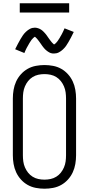

<svg xmlns="http://www.w3.org/2000/svg" viewBox="-20 -1138 540 1166"><path d="M250 8Q224 8 197.5 3Q171 -2 148 -15Q125 -28 107 -48Q89 -68 78 -92Q67 -116 62.5 -142.5Q58 -169 58 -195V-540Q58 -566 62.5 -592.5Q67 -619 78 -643Q89 -667 107 -687Q125 -707 148 -720Q171 -733 197.5 -738Q224 -743 250 -743Q276 -743 302.5 -738Q329 -733 352 -720Q375 -707 393 -687Q411 -667 422 -643Q433 -619 437.5 -592.5Q442 -566 442 -540V-195Q442 -169 437.5 -142.5Q433 -116 422 -92Q411 -68 393 -48Q375 -28 352 -15Q329 -2 302.5 3Q276 8 250 8ZM250 -47Q269 -47 287.5 -51Q306 -55 322 -65Q338 -75 349.5 -89.5Q361 -104 368.5 -121.5Q376 -139 378.5 -157.5Q381 -176 381 -195V-540Q381 -559 378.5 -577.5Q376 -596 368.5 -613.5Q361 -631 349.5 -645.5Q338 -660 322 -670Q306 -680 287.5 -684Q269 -688 250 -688Q231 -688 212.5 -684Q194 -680 178 -670Q162 -660 150.5 -645.5Q139 -631 131.5 -613.5Q124 -596 121.5 -577.5Q119 -559 119 -540V-195Q119 -176 121.5 -157.5Q124 -139 131.5 -121.5Q139 -104 150.5 -89.5Q162 -75 178 -65Q194 -55 212.5 -51Q231 -47 250 -47ZM308 -813Q303 -813 298 -813.5Q293 -814 288.5 -815.5Q284 -817 279.5 -819.5Q275 -822 270.5 -825Q266 -828 262.5 -831Q259 -834 255 -837.5Q251 -841 248 -845Q245 -849 241.5 -853Q238 -857 235.5 -861Q233 -865 230 -869Q227 -873 224 -877.5Q221 -882 217.5 -886.5Q214 -891 211 -895Q208 -899 205 -902.5Q202 -906 197.5 -910Q193 -914 192 -915Q191 -914 187.5 -912Q184 -910 181.5 -907Q179 -904 176 -901Q173 -898 171.5 -896Q170 -894 168.5 -891.5Q167 -889 165.5 -887Q164 -885 162.5 -882.5Q161 -880 159 -877Q157 -874 155.5 -871Q154 -868 152 -864.5Q150 -861 148 -857.5Q146 -854 144 -850.5Q142 -847 140 -843Q138 -839 136 -834.5Q134 -830 132 -825.5Q130 -821 128 -816L72 -839Q81 -857 89 -872.5Q97 -888 104.5 -900.5Q112 -913 119 -923.5Q126 -934 137.5 -945Q149 -956 162.5 -963Q176 -970 192 -970Q197 -970 202 -969Q207 -968 211.5 -966.5Q216 -965 220.5 -963Q225 -961 229.5 -958Q234 -955 237.5 -952Q241 -949 245 -945Q249 -941 252 -937.5Q255 -934 258.5 -930Q262 -926 264.5 -922Q267 -918 270 -914Q273 -910 276 -905.5Q279 -901 282.5 -896.5Q286 -892 289 -888Q292 -884 295 -880.5Q298 -877 302 -873.5Q306 -870 308 -868Q309 -868 312.5 -870.5Q316 -873 318.5 -875.5Q321 -878 324 -881.5Q327 -885 328.5 -887Q330 -889 331.5 -891Q333 -893 334.5 -895.5Q336 -898 337.5 -900.5Q339 -903 341 -905.5Q343 -908 344.5 -911.5Q346 -915 348 -918Q350 -921 352 -924.5Q354 -928 356 -932Q358 -936 360 -940Q362 -944 364 -948Q366 -952 368 -957Q370 -962 372 -966L428 -944Q419 -925 411 -910Q403 -895 395.5 -882Q388 -869 381 -859Q374 -849 362.5 -838Q351 -827 337.5 -820Q324 -813 308 -813ZM100 -1062V-1118H400V-1062Z"/></svg>

Font: Iosevka SS18 Light
Style: Regular
Weight: 300
Monospace: yes
Designer: Belleve Invis
Foundry: Belleve Invis
Version: Version 25.1.1; ttfautohint (v1.8.4)